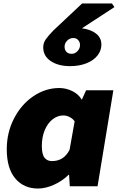

<svg xmlns="http://www.w3.org/2000/svg" viewBox="-20 -1073 679 1106"><path d="M19 -213Q19 -310 61 -391Q103 -472 172.5 -519Q242 -566 322 -566Q360 -566 396 -548.5Q432 -531 450 -500H452L476 -553H633L542 0H382L378 -66H375Q340 -31 291.5 -9Q243 13 199 13Q117 13 68 -45Q19 -103 19 -213ZM381 -211 410 -374Q400 -389 381.5 -398.5Q363 -408 345 -408Q312 -408 283.5 -386Q255 -364 238 -324Q221 -284 221 -232Q221 -184 236.5 -164.5Q252 -145 279 -145Q349 -145 381 -211ZM229 -800Q229 -825 243 -845.5Q257 -866 288 -898L453 -1053H625L639 -1032L452 -910Q504 -903 534 -879Q564 -855 564 -816Q564 -781 541 -752.5Q518 -724 477 -708Q436 -692 384 -692Q316 -692 272.5 -721Q229 -750 229 -800ZM441 -814Q441 -830 430.5 -842Q420 -854 402 -854Q382 -854 367 -839Q352 -824 352 -804Q352 -786 362.5 -774.5Q373 -763 393 -763Q412 -763 426.5 -778.5Q441 -794 441 -814Z"/></svg>

Font: Nebula Sans Black
Style: Regular
Weight: 900
Italic angle: -9°
Designer: Paul D. Hunt for Adobe (as Source Sans)
Foundry: Nebula Entertainment & Broadcasting LLC
Version: Version 1.010